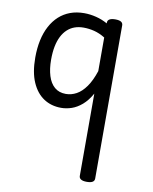

<svg xmlns="http://www.w3.org/2000/svg" viewBox="-98 -591 842 1058"><g transform="rotate(10 323.5 -62.5)"><path d="M251 17Q195 17 153 -11Q111 -39 87 -94Q63 -149 63 -232Q63 -284 72.5 -328.5Q82 -373 101 -408.5Q120 -444 147 -468.5Q174 -493 209 -506Q244 -519 287 -519Q320 -519 354 -510.5Q388 -502 418 -485V-489Q418 -502 429 -508.5Q440 -515 461 -515Q483 -515 493.5 -508.5Q504 -502 504 -489V368Q504 381 493.5 387.5Q483 394 461 394Q440 394 429 387.5Q418 381 418 368V-92Q395 -51 367 -27Q339 -3 309.5 7Q280 17 251 17ZM151 -235Q151 -184 163 -145Q175 -106 200 -84.5Q225 -63 263 -63Q294 -63 322.5 -78.5Q351 -94 375.5 -128.5Q400 -163 418 -218V-406Q387 -425 357 -432.5Q327 -440 297 -440Q270 -440 247.5 -432Q225 -424 207 -407.5Q189 -391 176.5 -366.5Q164 -342 157.5 -309.5Q151 -277 151 -235Z"/></g></svg>

Font: Playwrite HR Lijeva
Style: Regular
Weight: 400
Designer: Veronika Burian, José Scaglione
Foundry: TypeTogether
Version: Version 1.002